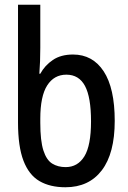

<svg xmlns="http://www.w3.org/2000/svg" viewBox="-20 -780 540 810"><path d="M256 10Q191 10 146.5 -16Q102 -42 79 -102Q56 -162 56 -263V-760H150V-578Q150 -549 149 -522Q148 -495 146 -469H150Q169 -504 203 -527Q237 -550 288 -550Q371 -550 417.5 -479Q464 -408 464 -270Q464 -133 409.5 -61.5Q355 10 256 10ZM257 -75Q308 -75 336 -120.5Q364 -166 364 -268Q364 -370 338.5 -417.5Q313 -465 260 -465Q208 -465 179 -419.5Q150 -374 150 -279V-262Q150 -186 163 -145.5Q176 -105 200 -90Q224 -75 257 -75Z"/></svg>

Font: Noto Sans Mono ExtraCondensed Medium
Style: Regular
Weight: 500
Width: 2
Designer: Monotype Design Team
Foundry: Monotype Imaging Inc.
Version: Version 2.014